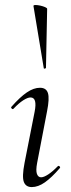

<svg xmlns="http://www.w3.org/2000/svg" viewBox="-20 -752 287 781"><path d="M109.2 9Q85 9 77 -12Q69 -33 79.8 -89L120.8 -297Q132.4 -355.6 104.2 -355.6Q92.6 -355.6 74.5 -344Q56.4 -332.4 35.2 -310Q32 -306 27.6 -310.5Q23.2 -315 27 -318.2Q61.4 -357.2 89.2 -376.1Q117 -395 142.6 -395Q168.2 -395 175 -373.3Q181.8 -351.6 171.4 -299.4L131 -89Q125.2 -58.6 130.2 -44.7Q135.2 -30.8 147.2 -30.8Q158.2 -30.8 176 -42.4Q193.8 -54 214.6 -75.4Q218.6 -79.4 222.6 -75Q226.6 -70.6 222.6 -67.4Q190 -29.6 162.6 -10.3Q135.2 9 109.2 9ZM158 -475 116.2 -727Q115.2 -731.4 123.6 -731.6Q132 -731.8 143.4 -729.3Q154.8 -726.8 163.3 -723.1Q171.8 -719.4 171.8 -716L167 -476Q167 -474 162.5 -473Q158 -472 158 -475Z"/></svg>

Font: Cormorant Garamond Light
Style: Italic
Weight: 300
Italic angle: -10°
Designer: Christian Thalmann (Catharsis Fonts)
Foundry: Catharsis Fonts
Version: Version 4.001